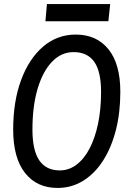

<svg xmlns="http://www.w3.org/2000/svg" viewBox="-20 -912 640 947"><path d="M264 15Q161.5 15 103.2 -59.2Q45 -133.5 45 -273Q45 -411.5 84 -517Q123 -622.5 192.5 -682Q262 -741.5 353.5 -741.5Q456.5 -741.5 515 -669Q573.5 -596.5 573.5 -459Q573.5 -355 551 -268.2Q528.5 -181.5 487.2 -118Q446 -54.5 389.2 -19.8Q332.5 15 264 15ZM275 -71.5Q320 -71.5 357.5 -99.8Q395 -128 422 -179.8Q449 -231.5 463.8 -302.5Q478.5 -373.5 478.5 -459Q478.5 -559.5 444.8 -607.2Q411 -655 343 -655Q282 -655 236.2 -607Q190.5 -559 165.2 -473.2Q140 -387.5 140 -273Q140 -170.5 173.8 -121Q207.5 -71.5 275 -71.5ZM204 -807 211.5 -892H523.5L514.5 -807.5Z"/></svg>

Font: Spline Sans Mono
Style: Italic
Weight: 400
Italic angle: -4°
Monospace: yes
Designer: Eben Sorkin, Mirko Velimirovic
Foundry: Sorkin Type
Version: Version 1.004